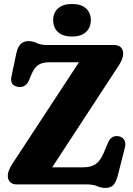

<svg xmlns="http://www.w3.org/2000/svg" viewBox="-20 -926 670 964"><path d="M575.5 -596 242 -86H399Q437 -86 460 -101.8Q483 -117.5 501 -159L523 -211Q533 -232 546.2 -238.5Q559.5 -245 578 -241.5Q596 -237.5 604.5 -221.8Q613 -206 606.5 -183L571 -43Q562.5 -11 549.2 3.2Q536 17.5 509 17.5Q487 17.5 468 8.8Q449 0 416 0H64.5Q42.5 0 30.8 -12Q19 -24 19 -44Q19 -68 43 -105L376.5 -613.5H229Q194 -613.5 173.8 -600.8Q153.5 -588 139.5 -556.5L125.5 -522.5Q115.5 -501 101 -494Q86.5 -487 69 -490Q29 -498 37 -539L62 -658.5Q74.5 -719.5 122 -719.5Q145.5 -719.5 165 -709.8Q184.5 -700 218 -700H553.5Q575 -700 586.8 -688.2Q598.5 -676.5 598.5 -656.5Q598.5 -631.5 575.5 -596ZM341.5 -742.5Q297 -742.5 272 -764.2Q247 -786 247 -825Q247 -862.5 272 -884.2Q297 -906 341.5 -906Q386.5 -906 411.2 -884.2Q436 -862.5 436 -825Q436 -787 411.2 -764.8Q386.5 -742.5 341.5 -742.5Z"/></svg>

Font: Fraunces 72pt S100
Style: Bold
Weight: 700
Version: Version 1.000; ttfautohint (v1.8.3)